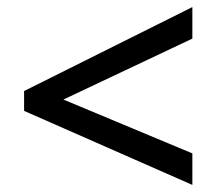

<svg xmlns="http://www.w3.org/2000/svg" viewBox="-20 -633 612 542"><path d="M523 -111V-200L159 -352L523 -524V-613L48 -376V-320Z"/></svg>

Font: Noto Sans Arabic UI Md
Style: Regular
Weight: 500
Designer: Monotype Design Team, Nadine Chahine and Nizar Qandah
Foundry: Monotype Imaging Inc.
Version: Version 2.010